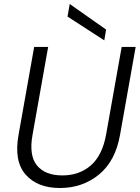

<svg xmlns="http://www.w3.org/2000/svg" viewBox="-20 -934 701 961"><path d="M73 -260 151 -699H221L143 -260Q124 -156 165 -106Q206 -56 292 -56Q377 -56 434.5 -106Q492 -156 511 -260L589 -699H659L581 -260Q558 -128 475.5 -60.5Q393 7 280 7Q167 7 108 -60.5Q49 -128 73 -260ZM318 -851 329 -914 511 -786 502 -732Z"/></svg>

Font: Poppins Light
Style: Italic
Weight: 300
Italic angle: -10°
Designer: Ninad Kale (Devanagari), Jonny Pinhorn (Latin)
Foundry: Indian Type Foundry
Version: Version 3.200;PS 1.000;hotconv 16.6.54;makeotf.lib2.5.65590